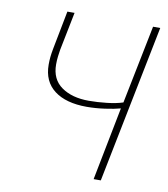

<svg xmlns="http://www.w3.org/2000/svg" viewBox="-76 -725 693 790"><g transform="rotate(10 270.0 -330.0)"><path d="M368 0 428 -306Q403 -299 363.5 -293.5Q324 -288 288 -288Q201 -288 152.5 -325Q104 -362 104 -432Q104 -449 105.5 -464Q107 -479 111 -500L142 -660H172L140 -500Q138 -488 136 -472Q134 -456 134 -438Q134 -376 178 -345Q222 -314 292 -314Q328 -314 367.5 -318.5Q407 -323 434 -332L500 -660H530L398 0Z"/></g></svg>

Font: Source Sans 3 ExtraLight
Style: Italic
Weight: 250
Italic angle: -11°
Designer: Paul D. Hunt
Foundry: Adobe
Version: Version 3.046;hotconv 1.0.118;makeotfexe 2.5.65603